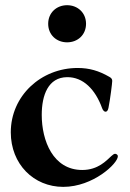

<svg xmlns="http://www.w3.org/2000/svg" viewBox="-20 -708 503 742"><path d="M224.4 14.2C340.6 14.2 435.4 -76.7 435.4 -103.7C435.4 -111.9 427.2 -113.6 424.4 -113.6C420.5 -113.6 415.8 -109.7 410.2 -104.8C391.3 -87.7 359.4 -51.1 297.9 -51.1C184.7 -51.1 141.3 -164.8 141.3 -263.8C141.3 -340.2 166.2 -409.1 239.3 -409.8C301.5 -410.5 348.4 -362.2 374.3 -290.8C376.8 -283.7 381.4 -276.3 388.1 -276.3C392.4 -276.3 396.7 -279.8 399.1 -290.5C406.2 -326 413.7 -387.8 413.7 -394.9C413.7 -404.8 407.7 -408 402.3 -411.2C362.2 -434.3 325.3 -445.3 280.2 -445.3C138.1 -445.3 21.7 -337.4 21.7 -196.7C21.7 -73.9 110.1 14.2 224.4 14.2ZM166.2 -616.1C166.2 -573.5 198.2 -544.4 239.3 -544.4C280.5 -544.4 312.5 -573.5 312.5 -616.1C312.5 -658.4 280.5 -687.9 239.3 -687.9C198.2 -687.9 166.2 -658.4 166.2 -616.1Z"/></svg>

Font: Margiela Serif Semibold
Style: Regular
Weight: 600
Designer: Andreas Faust, Stefan Endress
Version: Version 1.002;FEAKit 1.0